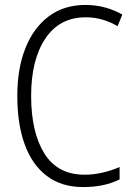

<svg xmlns="http://www.w3.org/2000/svg" viewBox="-20 -746 540 777"><path d="M316 11Q229 11 169.5 -34Q110 -79 80 -161.5Q50 -244 50 -358Q50 -469 83 -551.5Q116 -634 177.5 -680Q239 -726 326 -726Q368 -726 406 -715.5Q444 -705 475 -687L456 -640Q429 -656 396.5 -666Q364 -676 327 -676Q221 -676 163.5 -590Q106 -504 106 -358Q106 -211 159.5 -125Q213 -39 322 -39Q359 -39 395.5 -47.5Q432 -56 464 -70V-20Q403 11 316 11Z"/></svg>

Font: Noto Sans Mono ExtraCondensed Light
Style: Regular
Weight: 300
Width: 2
Designer: Monotype Design Team
Foundry: Monotype Imaging Inc.
Version: Version 2.014; ttfautohint (v1.8.4.7-5d5b)